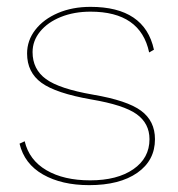

<svg xmlns="http://www.w3.org/2000/svg" viewBox="-20 -530 519 560"><path d="M37 -111 52 -118Q65 -63 115.5 -33.5Q166 -4 243 -4Q322 -4 369 -36.5Q416 -69 416 -124Q416 -170 378.5 -197Q341 -224 246 -240Q143 -258 101 -288.5Q59 -319 59 -374Q59 -412 83 -443Q107 -474 149 -492Q191 -510 244 -510Q402 -510 429 -385L415 -377Q390 -496 244 -496Q196 -496 157.5 -480.5Q119 -465 97 -438Q75 -411 75 -378Q75 -328 114 -299.5Q153 -271 251 -254Q351 -237 391.5 -207Q432 -177 432 -124Q432 -62 380.5 -26Q329 10 240 10Q160 10 105.5 -21Q51 -52 37 -111Z"/></svg>

Font: Work Sans Hairline
Style: Regular
Weight: 400
Designer: Wei Huang
Foundry: Wei Huang
Version: Version 1.032